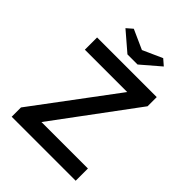

<svg xmlns="http://www.w3.org/2000/svg" viewBox="-247 -1023 1154 1154"><g transform="rotate(45 329.5 -446.5)"><path d="M60 0V-79L446 -596H86V-700H593V-622L209 -104H604V0ZM287 -757 167 -860 205 -893 330 -837 455 -893 493 -860 373 -757Z"/></g></svg>

Font: Lexend
Style: Regular
Weight: 400
Designer: Bonnie Shaver-Troup, Thomas Jockin
Foundry: Lexend
Version: Version 1.007; ttfautohint (v1.8.3)